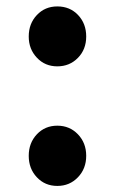

<svg xmlns="http://www.w3.org/2000/svg" viewBox="-20 -577 364 610"><path d="M162.1 -366.2Q123 -366.2 97.2 -393.6Q71.3 -420.9 71.3 -460.9Q71.3 -502 97.2 -529.3Q123 -556.6 162.1 -556.6Q202.1 -556.6 228 -529.3Q253.9 -502 253.9 -460.9Q253.9 -419.9 227.5 -393.1Q201.2 -366.2 162.1 -366.2ZM162.1 13.7Q123 13.7 97.2 -13.7Q71.3 -41 71.3 -82Q71.3 -123 97.2 -150.4Q123 -177.7 162.1 -177.7Q201.2 -177.7 227.5 -150.4Q253.9 -123 253.9 -82Q253.9 -41 227.5 -13.7Q201.2 13.7 162.1 13.7Z"/></svg>

Font: Nico Moji
Style: Regular
Weight: 400
Version: Version 1.02